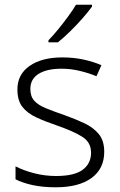

<svg xmlns="http://www.w3.org/2000/svg" viewBox="-20 -786 509 816"><path d="M423 -141Q423 -69 369 -29.5Q315 10 217 10Q161 10 118 0.5Q75 -9 46 -24V-79Q81 -61 126 -49.5Q171 -38 218 -38Q296 -38 331.5 -64.5Q367 -91 367 -137Q367 -181 330 -204.5Q293 -228 221 -253Q171 -270 133.5 -287.5Q96 -305 75 -332Q54 -359 54 -406Q54 -470 106 -506Q158 -542 245 -542Q293 -542 334.5 -533Q376 -524 411 -509L390 -462Q359 -475 320 -484.5Q281 -494 242 -494Q179 -494 144 -472Q109 -450 109 -408Q109 -376 126 -357.5Q143 -339 175 -326Q207 -313 253 -297Q301 -280 339 -262Q377 -244 400 -216Q423 -188 423 -141ZM371 -758Q356 -737 331.5 -709Q307 -681 279 -653.5Q251 -626 226 -606H186V-615Q205 -634 227 -661Q249 -688 269.5 -716Q290 -744 303 -766H371Z"/></svg>

Font: RS Noto Sans Light
Style: Regular
Weight: 300
Designer: Monotype Design Team
Foundry: Monotype Imaging Inc.
Version: Version 3.10